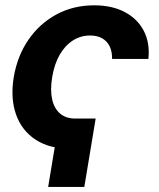

<svg xmlns="http://www.w3.org/2000/svg" viewBox="-20 -559 608 736"><path d="M346.7 -104.5 303.2 157.7H164.6L208 -104.5ZM250 11.2Q169.9 11.2 116.7 -23.4Q63.5 -58.1 41.5 -120.1Q19.5 -182.1 32.7 -263.2Q46.4 -344.7 89.1 -406.7Q131.8 -468.8 196.5 -503.7Q261.2 -538.6 340.8 -538.6Q409.7 -538.6 458.5 -512.7Q507.3 -486.8 531.2 -440.7Q555.2 -394.5 548.8 -333H409.7Q410.2 -359.9 400.9 -380.1Q391.6 -400.4 372.6 -411.6Q353.5 -422.9 325.2 -422.9Q289.1 -422.9 259.3 -403.8Q229.5 -384.8 209 -349.4Q188.5 -314 180.2 -264.2Q171.9 -214.8 179.7 -179Q187.5 -143.1 210.2 -123.8Q232.9 -104.5 269 -104.5Z"/></svg>

Font: Inter 24pt
Style: Bold Italic
Weight: 700
Italic angle: -9.3988°
Version: Version 4.001;git-66647c0bb